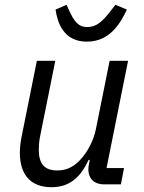

<svg xmlns="http://www.w3.org/2000/svg" viewBox="-20 -770 602 802"><path d="M343 -596C440 -596 484 -675 510 -730L462 -750L445 -728C406 -677 381 -657 345 -657C306 -657 289 -682 268 -728L258 -750L212 -730C220 -676 245 -596 343 -596ZM134 -516 70 -198C65 -173 63 -150 63 -131C63 -42 107 12 195 12C266 12 314 -24 350 -102H355L353 -92C350 -78 349 -70 349 -63C349 -26 371 0 415 0H485L498 -68H425L515 -516H438L380 -228C372 -189 349 -137 312 -99C285 -71 255 -58 219 -58C164 -58 142 -88 142 -145C142 -157 143 -178 147 -198L211 -516Z"/></svg>

Font: LVC Sans
Style: Italic
Weight: 400
Italic angle: -11.31°
Designer: Mike Abbink, Paul van der Laan, Pieter van Rosmalen
Foundry: Bold Monday
Version: Version 3.0